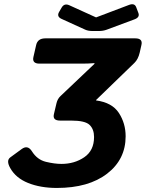

<svg xmlns="http://www.w3.org/2000/svg" viewBox="-20 -884 699 920"><path d="M274.9 -793.5Q250 -804.7 263.7 -827.6L275.4 -847.7Q288.1 -869.6 312 -858.9L439.9 -800.8H440.9L598.1 -860.4Q625 -870.6 632.8 -849.1L643.1 -821.8Q650.9 -801.3 625 -791.5L491.2 -741.7Q474.1 -735.4 453.1 -735.4H423.8Q402.8 -735.4 388.7 -741.7ZM28.8 -79.1Q8.8 -114.7 29.3 -129.9L84 -169.9Q112.8 -190.9 132.8 -159.2Q158.2 -118.7 200 -108.6Q241.7 -98.6 274.4 -98.6Q336.9 -98.6 383.8 -130.6Q430.7 -162.6 430.7 -227.5Q430.7 -264.6 409.4 -285.4Q388.2 -306.2 321.3 -306.2H268.1Q231 -306.2 238.3 -336.9L250.5 -388.7Q255.4 -410.2 270 -423.8L432.6 -578.1V-581.5Q402.8 -579.1 373.5 -579.1H169.4Q132.8 -579.1 140.1 -610.8L153.3 -668.5Q160.6 -700.2 197.3 -700.2H628.4Q665 -700.2 657.7 -668.5L649.4 -631.8Q642.1 -600.1 624 -582.5L440.4 -404.8V-402.8Q517.1 -392.6 549.6 -342.8Q582 -293 582 -231Q582 -120.1 493.2 -51.8Q404.3 16.6 252.4 16.6Q174.3 16.6 115 -7.1Q55.7 -30.8 28.8 -79.1Z"/></svg>

Font: Istok
Style: Bold Italic
Weight: 700
Italic angle: -13°
Designer: Andrey V. Panov
Foundry: Andrey V. Panov
Version: Version 1.0.3